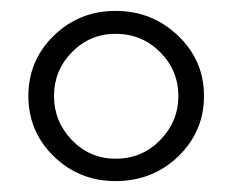

<svg xmlns="http://www.w3.org/2000/svg" viewBox="-20 -776 425 352"><path d="M192 -444C237.3 -444 275.7 -459.2 307 -489.5C338.3 -519.8 354 -556.7 354 -600C354 -643.3 338.2 -680.2 306.5 -710.5C274.8 -740.8 236.7 -756 192 -756C147.3 -756 109.5 -740.8 78.5 -710.5C47.5 -680.2 32 -643.3 32 -600C32 -556.7 47.5 -519.8 78.5 -489.5C109.5 -459.2 147.3 -444 192 -444ZM192 -485C160.7 -485 134 -496.3 112 -519C90 -541.7 79 -568.7 79 -600C79 -631.3 90 -658.2 112 -680.5C134 -702.8 160.7 -714 192 -714C224 -714 251.2 -702.8 273.5 -680.5C295.8 -658.2 307 -631.3 307 -600C307 -568.7 295.8 -541.7 273.5 -519C251.2 -496.3 224 -485 192 -485Z"/></svg>

Font: Orkney
Style: Regular
Weight: 400
Designer: Samuel Oakes and Alfredo Marco Pradil
Foundry: Alfredo Marco Pradil
Version: 1.0; ttfautohint (v1.5)